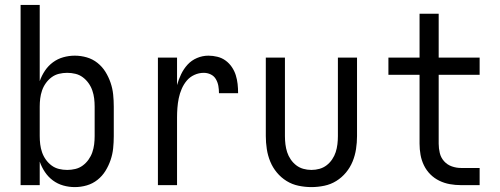

<svg xmlns="http://www.w3.org/2000/svg" viewBox="-20 -755 2040 783"><path d="M285 8Q261 8 238 1.5Q215 -5 196 -19Q177 -33 163.5 -53Q150 -73 142 -96V0H64V-735H142V-424Q150 -447 163.5 -467Q177 -487 196 -501Q215 -515 238 -521.5Q261 -528 285 -528Q310 -528 334 -521Q358 -514 377.5 -498.5Q397 -483 410 -462Q423 -441 431 -417.5Q439 -394 441.5 -369.5Q444 -345 444 -320V-200Q444 -175 441.5 -150.5Q439 -126 431 -102.5Q423 -79 410 -58Q397 -37 377.5 -21.5Q358 -6 334 1Q310 8 285 8ZM254 -62Q271 -62 287.5 -66Q304 -70 317.5 -80Q331 -90 341 -104Q351 -118 356.5 -134Q362 -150 364 -166.5Q366 -183 366 -200V-320Q366 -337 364 -353.5Q362 -370 356.5 -386Q351 -402 341 -416Q331 -430 317.5 -440Q304 -450 287.5 -454Q271 -458 254 -458Q237 -458 220.5 -454Q204 -450 190.5 -440Q177 -430 167 -416Q157 -402 151.5 -386Q146 -370 144 -353.5Q142 -337 142 -320V-200Q142 -183 144 -166.5Q146 -150 151.5 -134Q157 -118 167 -104Q177 -90 190.5 -80Q204 -70 220.5 -66Q237 -62 254 -62Z M624 0V-520H702V-408Q708 -430 718.5 -452Q729 -474 745 -491.5Q761 -509 783.5 -518.5Q806 -528 830 -528Q848 -528 866.5 -523.5Q885 -519 900 -508Q915 -497 925.5 -481.5Q936 -466 941.5 -448.5Q947 -431 949 -412.5Q951 -394 951 -375H873Q873 -390 870.5 -404.5Q868 -419 860.5 -432Q853 -445 839.5 -451.5Q826 -458 811 -458Q791 -458 772.5 -449.5Q754 -441 741.5 -426Q729 -411 721 -392.5Q713 -374 709 -354.5Q705 -335 703.5 -315Q702 -295 702 -276V0Z M1250 8Q1224 8 1197.5 2.5Q1171 -3 1148.5 -17Q1126 -31 1109 -51.5Q1092 -72 1082 -96.5Q1072 -121 1068 -147.5Q1064 -174 1064 -200V-520H1142V-200Q1142 -183 1144 -166.5Q1146 -150 1151 -134.5Q1156 -119 1165.5 -105Q1175 -91 1188 -81Q1201 -71 1217 -66.5Q1233 -62 1250 -62Q1267 -62 1283 -66.5Q1299 -71 1312 -81Q1325 -91 1334.5 -105Q1344 -119 1349 -134.5Q1354 -150 1356 -166.5Q1358 -183 1358 -200V-520H1436V-200Q1436 -174 1432 -147.5Q1428 -121 1418 -96.5Q1408 -72 1391 -51.5Q1374 -31 1351.5 -17Q1329 -3 1302.5 2.5Q1276 8 1250 8Z M1936 0H1860Q1837 0 1814.5 -4Q1792 -8 1771.5 -18Q1751 -28 1735 -44Q1719 -60 1709 -80.5Q1699 -101 1695 -123.5Q1691 -146 1691 -169V-450H1564V-520H1691V-699H1769V-520H1936V-450H1769V-169Q1769 -150 1773.5 -131Q1778 -112 1791 -97.5Q1804 -83 1822.5 -76.5Q1841 -70 1860 -70H1936Z"/></svg>

Font: HulyMono
Style: Regular
Weight: 400
Monospace: yes
Designer: Belleve Invis
Foundry: Belleve Invis
Version: Version 33.2.5; ttfautohint (v1.8.4)